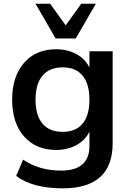

<svg xmlns="http://www.w3.org/2000/svg" viewBox="-20 -813 701 1026"><path d="M315.4 193.4Q153.3 193.4 66.4 127L103.5 40Q189.5 98.6 306.6 98.6Q458 98.6 458 -33.2V-109.4Q435.5 -63.5 388.2 -37.6Q340.8 -11.7 280.3 -11.7Q171.9 -11.7 108.4 -84Q44.9 -156.2 44.9 -280.3Q44.9 -404.3 108.4 -477.1Q171.9 -549.8 280.3 -549.8Q340.8 -549.8 388.2 -523.9Q435.5 -498 458 -452.1V-539.1H582V-47.9Q582 193.4 315.4 193.4ZM315.4 -108.4Q384.8 -108.4 421.4 -152.3Q458 -196.3 458 -280.3Q458 -364.3 421.4 -408.7Q384.8 -453.1 315.4 -453.1Q244.1 -453.1 207 -408.7Q169.9 -364.3 169.9 -280.3Q169.9 -196.3 207 -152.3Q244.1 -108.4 315.4 -108.4ZM169.9 -793H248L331.1 -677.7L414.1 -793H492.2L384.8 -607.4H277.3Z"/></svg>

Font: Min Sans SemiBold
Style: Regular
Weight: 600
Designer: Jinseong-Kim, NotoSansCJK, Nunito
Foundry: Jinseong-Kim
Version: Version 1.400;Glyphs 3.1.2 (3151)